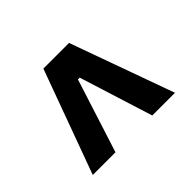

<svg xmlns="http://www.w3.org/2000/svg" viewBox="-127 -818 915 915"><g transform="rotate(45 330.0 -361.0)"><path d="M586 -638V-485L214 -368V-356L586 -237V-84L61 -276V-449Z"/></g></svg>

Font: Mona Sans SemiExpanded
Style: Bold
Weight: 700
Width: 6
Designer: Deni Anggara
Foundry: GitHub
Version: Version 2.000